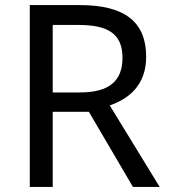

<svg xmlns="http://www.w3.org/2000/svg" viewBox="-20 -734 662 754"><path d="M294 -714H97V0H187V-295H329L502 0H607L411 -320C483 -345 554 -397 554 -511C554 -647 471 -714 294 -714ZM289 -636C406 -636 461 -600 461 -507C461 -417 410 -371 294 -371H187V-636Z"/></svg>

Font: Noto Sans Lycian
Style: Regular
Weight: 400
Designer: Monotype Design Team
Foundry: Monotype Imaging Inc.
Version: Version 2.002